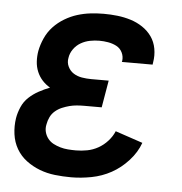

<svg xmlns="http://www.w3.org/2000/svg" viewBox="-44 -570 588 621"><g transform="rotate(5 250.0 -260.0)"><path d="M209 8Q182 8 156 5Q130 2 106.5 -7Q83 -16 63 -31Q43 -46 30.5 -67.5Q18 -89 14.5 -115Q11 -141 15 -167Q18 -185 26 -203.5Q34 -222 48.5 -235.5Q63 -249 80.5 -258.5Q98 -268 116 -275Q102 -283 91 -295Q80 -307 73.5 -322.5Q67 -338 66 -355.5Q65 -373 68 -390Q72 -411 81.5 -432Q91 -453 106.5 -469.5Q122 -486 142 -498Q162 -510 183 -516.5Q204 -523 225.5 -525.5Q247 -528 268 -528Q291 -528 313 -525.5Q335 -523 356 -516.5Q377 -510 395 -498Q413 -486 425 -469Q437 -452 441 -430Q445 -408 441 -385L440 -378H340L341 -381Q343 -396 336.5 -409Q330 -422 317.5 -428.5Q305 -435 290.5 -437.5Q276 -440 262 -440Q247 -440 231.5 -437Q216 -434 202 -426Q188 -418 178.5 -404.5Q169 -391 167 -376Q164 -361 170.5 -347.5Q177 -334 189 -326.5Q201 -319 216 -316.5Q231 -314 246 -314H303L288 -226H231Q219 -226 207 -225Q195 -224 183.5 -221Q172 -218 160 -213Q148 -208 138 -199.5Q128 -191 122.5 -179.5Q117 -168 115 -156Q112 -143 115 -131Q118 -119 125.5 -109.5Q133 -100 143.5 -94.5Q154 -89 166 -85.5Q178 -82 191 -81Q204 -80 217 -80Q235 -80 253.5 -83.5Q272 -87 289 -96.5Q306 -106 319.5 -121Q333 -136 340 -153L429 -123Q418 -92 393.5 -65Q369 -38 339 -21.5Q309 -5 275 1.5Q241 8 209 8Z"/></g></svg>

Font: Iosevka Semibold
Style: Italic
Weight: 600
Italic angle: -9°
Monospace: yes
Designer: Belleve Invis
Foundry: Belleve Invis
Version: Version 32.5.0; ttfautohint (v1.8.4)